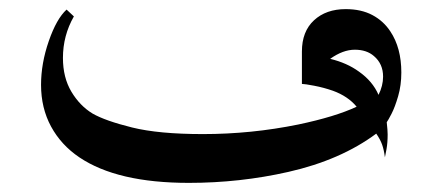

<svg xmlns="http://www.w3.org/2000/svg" viewBox="-20 -377 960 421"><path d="M828 -109Q830 -91 830 -82Q830 -64 827.5 -50Q825 -36 824 -32Q822 -48 818 -59.5Q814 -71 805 -84Q727 -26 612 0Q506 24 394 24Q237 24 154 -32Q114 -59 92 -99.5Q70 -140 70 -191Q70 -238 87 -287Q104 -336 126 -356L142 -341Q118 -299 118 -250Q118 -207 136.5 -176Q155 -145 183 -128Q211 -112 269.5 -97.5Q328 -83 425 -83Q531 -83 634 -104Q715 -121 762 -143Q743 -166 710 -178Q690 -185 669 -189Q648 -193 642 -193V-264Q642 -308 668.5 -332.5Q695 -357 738 -357Q772 -357 796.5 -344Q821 -331 836 -308Q860 -272 860 -218Q860 -190 853 -166Q846 -142 838.5 -127.5Q831 -113 828 -109ZM704 -248Q741 -239 767 -220Q797 -199 810 -169Q820 -189 820 -209Q820 -237 800 -254Q784 -268 758 -268Q732 -268 704 -248Z"/></svg>

Font: Katibeh
Style: Regular
Weight: 400
Designer: Arabic design by Kourosh Beigpour, Latin design by Eduardo Tunni, engineering by Lasse Fister
Version: Version 1.0010g